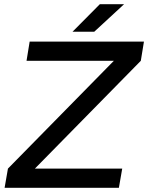

<svg xmlns="http://www.w3.org/2000/svg" viewBox="-20 -899 709 919"><path d="M525 -608H107L122 -700H669L654 -608L147 -92H565L549 0H2L18 -92ZM458 -879H574L431 -747H327Z"/></svg>

Font: Oak Sans Medium
Style: Italic
Weight: 500
Italic angle: -9.49998°
Foundry: Erik Kennedy, Walven
Version: Version 1.000